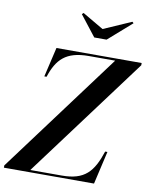

<svg xmlns="http://www.w3.org/2000/svg" viewBox="-154 -1058 900 1134"><g transform="rotate(10 296.0 -491.0)"><path d="M380.5 -907.5 254 -981.5 245 -973 341 -850H415L555 -973L547 -980.5ZM486.5 -736.5 -51 -13.5V0H489.5L535 -197.5H521.5C480 -71.5 430.5 -13.5 294 -13.5H105L643 -736.5V-750H132L90.5 -572.5H104C139 -679.5 191 -736.5 328 -736.5Z"/></g></svg>

Font: Bodoni* 16pt Medium
Style: Italic
Weight: 500
Italic angle: -13°
Version: Version 2.3